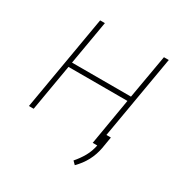

<svg xmlns="http://www.w3.org/2000/svg" viewBox="-154 -658 895 924"><g transform="rotate(30 293.5 -195.5)"><path d="M431.6 0H404.8L448.7 -258.3H121.1L76.7 0H50.3L141.1 -528.3H167.5L125.5 -284.7H453.1L495.6 -528.3H522.5ZM457 -1.5Q442.4 78.1 383.8 136.2L367.2 119.6Q390.6 92.8 407 63.7Q423.3 34.7 430.2 -0.5L441.4 -65.9H467.8Z"/></g></svg>

Font: Roboto Mono Thin
Style: Italic
Weight: 250
Designer: Google
Version: Version 2.000985; 2015; ttfautohint (v1.3)